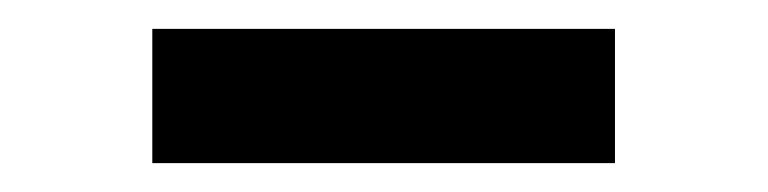

<svg xmlns="http://www.w3.org/2000/svg" viewBox="-20 -748 532 133"><path d="M406 -728V-635H85.5V-728Z"/></svg>

Font: Merriweather 60pt Black
Style: Regular
Weight: 900
Version: Version 2.100